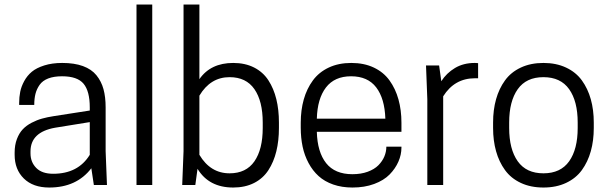

<svg xmlns="http://www.w3.org/2000/svg" viewBox="-20 -820 2701 851"><path d="M396 0 384.8 -74.2Q319.3 11.2 198.2 11.2Q126.5 11.2 85.7 -28.8Q44.9 -68.8 44.9 -133.8V-144Q44.9 -177.2 54.9 -203.6Q64.9 -230 80.8 -246.8Q96.7 -263.7 120.1 -275.9Q143.6 -288.1 166.5 -294.4Q189.5 -300.8 217.8 -305.2L377.9 -330.1V-344.2Q377.9 -415.5 350.6 -448.7Q323.2 -481.9 254.9 -481.9Q218.8 -481.9 193.6 -472.2Q168.5 -462.4 155.5 -443.8Q142.6 -425.3 137.2 -404.1Q131.8 -382.8 131.8 -355H64.9V-363.8Q64.9 -389.6 69.6 -413.1Q74.2 -436.5 87.4 -460.7Q100.6 -484.9 121.1 -502Q141.6 -519 176.3 -530Q210.9 -541 255.9 -541Q309.6 -541 347.7 -527.1Q385.7 -513.2 407.5 -486.3Q429.2 -459.5 438.7 -424.8Q448.2 -390.1 448.2 -344.2V-149.9L454.1 0ZM215.8 -49.8Q326.2 -49.8 377.9 -133.8V-278.8L224.1 -253.9Q115.2 -234.4 115.2 -148.9V-140.1Q115.2 -101.6 140.6 -75.7Q166 -49.8 215.8 -49.8Z M585 0V-799.8H654.8V0Z M863.8 -799.8V-469.2Q913.6 -541 1013.7 -541Q1066.4 -541 1106.2 -520.8Q1146 -500.5 1169.7 -463.9Q1193.4 -427.2 1204.8 -380.4Q1216.3 -333.5 1216.3 -276.9V-252.9Q1216.3 -196.3 1204.8 -149.4Q1193.4 -102.5 1169.7 -65.9Q1146 -29.3 1106.2 -9Q1066.4 11.2 1013.7 11.2Q905.8 11.2 855.5 -71.8L845.7 0H787.6L793.5 -149.9V-799.8ZM863.8 -396V-133.8Q912.6 -51.8 997.6 -51.8Q1070.8 -51.8 1107.7 -105Q1144.5 -158.2 1144.5 -252.9V-276.9Q1144.5 -371.6 1107.7 -424.8Q1070.8 -478 997.6 -478Q912.6 -478 863.8 -396Z M1759.3 -235.8H1384.3Q1386.7 -146 1425.5 -96.9Q1464.4 -47.9 1542 -47.9Q1580.1 -47.9 1609.9 -58.8Q1639.6 -69.8 1657.2 -87.6Q1674.8 -105.5 1683.6 -126.5Q1692.4 -147.5 1692.4 -169.9H1759.3V-166Q1759.3 -134.3 1745.8 -103.5Q1732.4 -72.8 1706.8 -46.6Q1681.2 -20.5 1638.4 -4.6Q1595.7 11.2 1542 11.2Q1495.1 11.2 1456.8 -2.2Q1418.5 -15.6 1392.1 -39.6Q1365.7 -63.5 1347.7 -97.2Q1329.6 -130.9 1321.3 -169.9Q1313 -209 1313 -253.9V-275.9Q1313 -332 1326.4 -379.4Q1339.8 -426.8 1366.7 -463.4Q1393.6 -500 1437 -520.5Q1480.5 -541 1537.1 -541Q1593.8 -541 1637 -520.5Q1680.2 -500 1706.5 -463.4Q1732.9 -426.8 1746.1 -379.4Q1759.3 -332 1759.3 -275.9ZM1536.1 -481.9Q1462.9 -481.9 1424.8 -432.4Q1386.7 -382.8 1384.3 -293.9H1688Q1685.1 -383.3 1647.5 -432.6Q1609.9 -481.9 1536.1 -481.9Z M2084 -541Q2086.9 -541 2090.6 -540.8Q2094.2 -540.5 2096.4 -540.3Q2098.6 -540 2099.1 -540V-473.1H2085Q1994.6 -473.1 1944.3 -393.1V0H1874V-379.9L1868.2 -529.8H1926.3L1936 -460Q1959 -496.1 1996.6 -518.6Q2034.2 -541 2084 -541Z M2165.5 -252.9V-276.9Q2165.5 -333 2178.7 -380.1Q2191.9 -427.2 2218.3 -463.6Q2244.6 -500 2288.3 -520.5Q2332 -541 2388.7 -541Q2445.3 -541 2489 -520.5Q2532.7 -500 2559.1 -463.6Q2585.4 -427.2 2598.6 -380.1Q2611.8 -333 2611.8 -276.9V-252.9Q2611.8 -196.8 2598.6 -149.7Q2585.4 -102.5 2559.1 -66.2Q2532.7 -29.8 2489 -9.3Q2445.3 11.2 2388.7 11.2Q2332 11.2 2288.3 -9.3Q2244.6 -29.8 2218.3 -66.2Q2191.9 -102.5 2178.7 -149.7Q2165.5 -196.8 2165.5 -252.9ZM2540.5 -252.9V-276.9Q2540.5 -371.1 2502.7 -424.6Q2464.8 -478 2388.7 -478Q2312.5 -478 2274.7 -424.6Q2236.8 -371.1 2236.8 -276.9V-252.9Q2236.8 -158.7 2274.7 -105.2Q2312.5 -51.8 2388.7 -51.8Q2464.8 -51.8 2502.7 -105.2Q2540.5 -158.7 2540.5 -252.9Z"/></svg>

Font: Cooper Hewitt
Style: Book
Weight: 705
Designer: Village Type and Design LLC
Foundry: Cooper Hewitt Smithsonian Design Museum
Version: 1.000